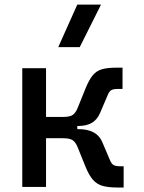

<svg xmlns="http://www.w3.org/2000/svg" viewBox="-20 -815 626 837"><path d="M261.7 -265.6 254.4 -305.2Q285.6 -305.2 298.1 -314.7Q310.5 -324.2 318.8 -345.2L352.5 -428.7Q367.7 -466.3 383.8 -486.1Q399.9 -505.9 423.8 -512.9Q447.8 -520 485.8 -520H514.2V-427.2H493.2Q475.1 -427.2 465.8 -422.4Q456.5 -417.5 449.7 -400.9L415.5 -320.8Q403.3 -293 380.1 -279.3Q356.9 -265.6 317.4 -265.6ZM77.1 0V-517.6H180.7V0ZM173.3 -212.4V-305.2H316.9V-212.4ZM490.7 2.4Q452.6 2.4 427.5 -4.6Q402.3 -11.7 385 -31.5Q367.7 -51.3 352.5 -88.9L318.8 -172.4Q310.5 -193.4 298.1 -202.9Q285.6 -212.4 254.4 -212.4L261.7 -252H322.3Q401.4 -252 425.3 -196.8L459.5 -116.7Q466.3 -100.1 475.6 -95.2Q484.9 -90.3 502.9 -90.3H519V2.4ZM233.9 -609.4 316.9 -794.9H420.4L327.6 -609.4Z"/></svg>

Font: Cascadia Mono PL
Style: Regular
Weight: 400
Monospace: yes
Designer: Aaron Bell
Foundry: Saja Typeworks
Version: Version 2102.003